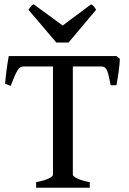

<svg xmlns="http://www.w3.org/2000/svg" viewBox="-20 -877 601 897"><path d="M148.9 0V-25.9Q171.4 -30.3 186.5 -35.2Q201.7 -40 210.7 -44.7Q219.7 -49.3 223.6 -53.5Q227.5 -57.6 227.5 -61V-566.4H88.9Q81.5 -566.4 75.4 -563Q69.3 -559.6 62.7 -549.6Q56.2 -539.6 48.3 -521.7Q40.5 -503.9 29.8 -475.6L3.9 -485.8Q4.9 -500 6.8 -517.3Q8.8 -534.7 11 -552Q13.2 -569.3 15.9 -585.9Q18.6 -602.5 21 -615.2H523.9L540 -602.1Q539.6 -589.4 538.1 -574.5Q536.6 -559.6 534.4 -543.2Q532.2 -526.9 529.5 -510.3Q526.9 -493.7 523.9 -478.5H497.1Q492.2 -501 488.8 -517.6Q485.4 -534.2 481 -545.2Q476.6 -556.2 470 -561.3Q463.4 -566.4 453.1 -566.4H320.3V-61Q320.3 -58.1 324.2 -54Q328.1 -49.8 337.4 -44.9Q346.7 -40 361.8 -35.2Q377 -30.3 399.4 -25.9V0ZM300.3 -678.2H243.2L112.8 -831.5Q119.6 -841.3 124.3 -846.9Q128.9 -852.5 137.2 -856.9L272.9 -757.8L405.8 -856.9Q414.1 -852.5 418.7 -846.9Q423.3 -841.3 429.2 -831.5Z"/></svg>

Font: Gentium Book Basic
Style: Regular
Weight: 400
Designer: J. Victor Gaultney and Annie Olsen
Foundry: SIL International
Version: Version 1.102; 2013; Maintenance release